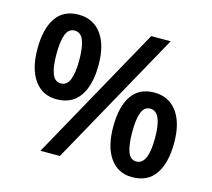

<svg xmlns="http://www.w3.org/2000/svg" viewBox="-104 -849 1084 983"><g transform="rotate(15 437.5 -357.5)"><path d="M197 -724Q274 -724 317.5 -665.5Q361 -607 361 -501Q361 -395 320 -335.5Q279 -276 197 -276Q122 -276 79.5 -335.5Q37 -395 37 -501Q37 -607 77 -665.5Q117 -724 197 -724ZM686 -714 290 0H187L583 -714ZM198 -640Q166 -640 152 -604.5Q138 -569 138 -500Q138 -432 152 -396Q166 -360 198 -360Q230 -360 244.5 -395.5Q259 -431 259 -500Q259 -569 244.5 -604.5Q230 -640 198 -640ZM674 -439Q751 -439 794.5 -380.5Q838 -322 838 -216Q838 -110 797.5 -50.5Q757 9 674 9Q599 9 557 -50.5Q515 -110 515 -216Q515 -322 554.5 -380.5Q594 -439 674 -439ZM675 -354Q643 -354 629.5 -318.5Q616 -283 616 -215Q616 -147 629.5 -110.5Q643 -74 675 -74Q737 -74 737 -215Q737 -354 675 -354Z"/></g></svg>

Font: Noto Sans Meetei Mayek SemiBold
Style: Regular
Weight: 600
Designer: Monotype Design Team and Neelakash Kshetrimayum
Foundry: Monotype Imaging Inc.
Version: Version 2.002; ttfautohint (v1.8.4.7-5d5b)